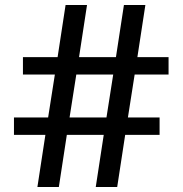

<svg xmlns="http://www.w3.org/2000/svg" viewBox="-20 -750 732 770"><path d="M216 0H130L162 -209H36V-279H173L200 -451H72V-521H211L243 -730H329L297 -521H445L477 -730H563L531 -521H656V-451H520L493 -279H620V-209H482L450 0H364L396 -209H248ZM259 -279H407L434 -451H286Z"/></svg>

Font: Sora
Style: Regular
Weight: 400
Designer: Jonathan Barnbrook, Julián Moncada
Foundry: Barnbrook Fonts
Version: Version 2.000